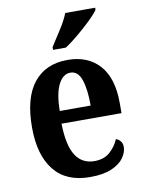

<svg xmlns="http://www.w3.org/2000/svg" viewBox="-87 -827 674 898"><g transform="rotate(-10 250.5 -378.0)"><path d="M268 10Q155 10 97.5 -62Q40 -134 40 -265Q40 -406 97 -477Q154 -548 258 -548Q354 -548 409 -487Q464 -426 464 -307V-259H179Q181 -156 211.5 -108Q242 -60 301 -60Q346 -60 374 -84.5Q402 -109 417 -144Q429 -140 438 -129.5Q447 -119 447 -102Q447 -77 429 -51Q411 -25 371.5 -7.5Q332 10 268 10ZM328 -319Q328 -397 312.5 -442Q297 -487 261 -487Q225 -487 203.5 -443.5Q182 -400 181 -319ZM200 -619Q220 -651 246.5 -691.5Q273 -732 286 -766H428V-756Q417 -739 388 -711Q359 -683 324.5 -654Q290 -625 261 -606H200Z"/></g></svg>

Font: Noto Serif Khmer Condensed
Style: Bold
Weight: 700
Width: 3
Designer: Danh Hong and the Monotype Design Team
Foundry: Monotype Imaging Inc.
Version: Version 2.004; ttfautohint (v1.8.4.7-5d5b)